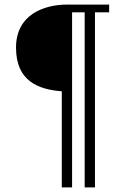

<svg xmlns="http://www.w3.org/2000/svg" viewBox="-20 -721 577 839"><path d="M295 98V-667H350V98H395V-667H457V-701H274C170 -701 50 -656 50 -513C50 -366 148 -330 250 -322V98Z"/></svg>

Font: Berkshire Swash
Style: Regular
Weight: 700
Designer: Astigmatic (AOETI)
Foundry: Astigmatic (AOETI)
Version: Version 1.000